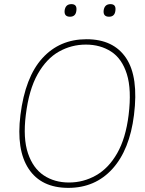

<svg xmlns="http://www.w3.org/2000/svg" viewBox="-20 -900 704 930"><path d="M293 -849Q297 -880 326 -880Q354 -880 350 -849Q347 -819 319 -819Q290 -819 293 -849ZM482 -849Q486 -880 515 -880Q543 -880 539 -849Q536 -819 508 -819Q479 -819 482 -849ZM79 -343Q102 -527 185.5 -618.5Q269 -710 399 -710Q530 -710 591 -618.5Q652 -527 629 -343Q608 -174 524.5 -82Q441 10 311 10Q180 10 119 -82Q58 -174 79 -343ZM314 -16Q384 -16 445 -50.5Q506 -85 547.5 -157.5Q589 -230 603 -343Q618 -466 594.5 -541Q571 -616 518.5 -650Q466 -684 396 -684Q326 -684 265.5 -650Q205 -616 162.5 -541Q120 -466 105 -343Q91 -230 115.5 -157.5Q140 -85 192 -50.5Q244 -16 314 -16Z"/></svg>

Font: Haskoy Thin
Style: Italic
Weight: 100
Designer: Ertekin Erdin
Foundry: Ertekin Erdin
Version: Version 2.000; ttfautohint (v1.8.4.7-5d5b)